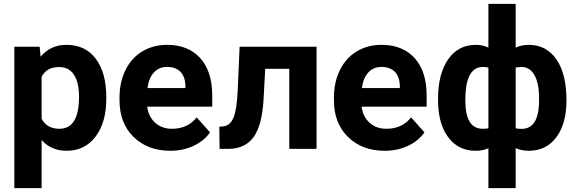

<svg xmlns="http://www.w3.org/2000/svg" viewBox="-20 -770 2983 993"><path d="M54.2 0ZM529.8 -259.3Q529.8 -137.2 474.4 -63.7Q418.9 9.8 324.7 9.8Q244.6 9.8 195.3 -45.9V203.1H54.2V-528.3H185.1L189.9 -476.6Q241.2 -538.1 323.7 -538.1Q421.4 -538.1 475.6 -465.8Q529.8 -393.6 529.8 -266.6ZM388.7 -269.5Q388.7 -343.3 362.5 -383.3Q336.4 -423.3 286.6 -423.3Q220.2 -423.3 195.3 -372.6V-156.2Q221.2 -104 287.6 -104Q388.7 -104 388.7 -269.5Z M598.1 0ZM860.4 9.8Q744.1 9.8 671.1 -61.5Q598.1 -132.8 598.1 -251.5V-265.1Q598.1 -344.7 628.9 -407.5Q659.7 -470.2 716.1 -504.2Q772.5 -538.1 844.7 -538.1Q953.1 -538.1 1015.4 -469.7Q1077.6 -401.4 1077.6 -275.9V-218.3H741.2Q748 -166.5 782.5 -135.3Q816.9 -104 869.6 -104Q951.2 -104 997.1 -163.1L1066.4 -85.4Q1034.7 -40.5 980.5 -15.4Q926.3 9.8 860.4 9.8ZM844.2 -423.8Q802.2 -423.8 776.1 -395.5Q750 -367.2 742.7 -314.5H939V-325.7Q938 -372.6 913.6 -398.2Q889.2 -423.8 844.2 -423.8Z M1617.2 -528.3V0H1476.1V-414.1H1351.6L1342.8 -251Q1334.5 -120.6 1291.5 -61Q1248.5 -1.5 1163.6 0H1115.7L1114.3 -114.7L1131.8 -116.2Q1169.9 -119.1 1187.5 -161.1Q1205.1 -203.1 1209.5 -304.2L1219.2 -528.3Z M1707 0ZM1969.2 9.8Q1853 9.8 1780 -61.5Q1707 -132.8 1707 -251.5V-265.1Q1707 -344.7 1737.8 -407.5Q1768.6 -470.2 1825 -504.2Q1881.3 -538.1 1953.6 -538.1Q2062 -538.1 2124.3 -469.7Q2186.5 -401.4 2186.5 -275.9V-218.3H1850.1Q1856.9 -166.5 1891.4 -135.3Q1925.8 -104 1978.5 -104Q2060.1 -104 2106 -163.1L2175.3 -85.4Q2143.6 -40.5 2089.4 -15.4Q2035.2 9.8 1969.2 9.8ZM1953.1 -423.8Q1911.1 -423.8 1885 -395.5Q1858.9 -367.2 1851.6 -314.5H2047.9V-325.7Q2046.9 -372.6 2022.5 -398.2Q1998 -423.8 1953.1 -423.8Z M2245.6 -260.3Q2245.6 -387.7 2297.6 -462.9Q2349.6 -538.1 2440.9 -538.1Q2476.6 -538.1 2505.9 -523.9V-750H2647V-523.4Q2677.2 -538.1 2713.9 -538.1Q2805.7 -538.1 2857.7 -463.1Q2909.7 -388.2 2909.7 -250Q2909.7 -130.4 2857.4 -60.3Q2805.2 9.8 2714.8 9.8Q2677.2 9.8 2647 -3.9V203.1H2505.9V-3.4Q2476.6 9.8 2439.9 9.8Q2354.5 9.8 2302.7 -54.2Q2251 -118.2 2246.1 -229.5ZM2768.1 -260.3Q2768.1 -339.4 2744.1 -381.6Q2720.2 -423.8 2676.8 -423.8Q2663.1 -423.8 2647 -420.4V-106.4Q2660.6 -103.5 2677.7 -103.5Q2760.7 -103.5 2767.6 -229.5ZM2386.7 -250Q2386.7 -104 2476.1 -104Q2494.6 -104 2505.9 -106.4V-420.4Q2489.7 -423.8 2477.1 -423.8Q2433.6 -423.8 2410.2 -382.6Q2386.7 -341.3 2386.7 -250Z"/></svg>

Font: Roboto
Style: Bold
Weight: 700
Designer: Google
Version: Version 2.134; 2016; ttfautohint (v1.6)